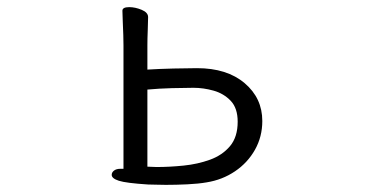

<svg xmlns="http://www.w3.org/2000/svg" viewBox="-20 -502 1040 538"><path d="M326 -375Q326 -385 325.5 -403.5Q325 -422 324 -441.5Q323 -461 323 -472Q323 -482 342 -482Q359 -482 377 -474.5Q395 -467 395 -454Q395 -442 394 -417.5Q393 -393 393 -375V-307Q425 -309 466 -310Q507 -311 532 -311Q616 -311 665.5 -269Q715 -227 715 -163Q715 -119 694.5 -82.5Q674 -46 638.5 -22Q603 2 559 9Q536 13 505 14.5Q474 16 445 16Q430 16 417.5 15.5Q405 15 395 15Q333 11 313 4.5Q293 -2 293 -12Q293 -19 299.5 -24Q306 -29 317 -29H326ZM393 -35Q399 -35 405.5 -34.5Q412 -34 419 -34Q455 -34 494.5 -38Q534 -42 568.5 -54.5Q603 -67 624.5 -92.5Q646 -118 646 -161Q646 -199 626.5 -219.5Q607 -240 578.5 -248Q550 -256 522 -256Q498 -256 461.5 -255Q425 -254 393 -251Z"/></svg>

Font: QiushuiShotai
Style: Regular
Weight: 600
Designer: Fontworks Inc.
Foundry: Fontworks Inc.
Version: Version 1.250